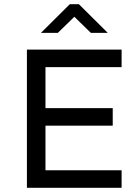

<svg xmlns="http://www.w3.org/2000/svg" viewBox="-20 -889 664 909"><path d="M107.4 0V-654.3H555.7V-571.3H195.3V-83H555.7V0ZM163.1 -293.9V-377H513.7V-293.9ZM173.8 -733.4 310.5 -869.1H353.5L490.2 -733.4H410.2L332 -809.6L253.9 -733.4Z"/></svg>

Font: Sen
Style: Regular
Weight: 400
Designer: Kosal Sen, Philatype
Foundry: Philatype
Version: Version 2.000;gftools[0.9.31]